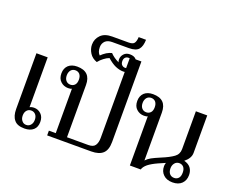

<svg xmlns="http://www.w3.org/2000/svg" viewBox="-141 -1182 1772 1444"><g transform="rotate(20 744.5 -460.0)"><path d="M85 -21C101 0 129 10 168 10C198 10 222 2 239 -13C256 -28 264 -50 264 -77C264 -104 256 -125 240 -140C224 -155 206 -162 185 -162C171 -162 159 -159 150 -154C150 -154 150 -553 150 -553C150 -553 60 -553 60 -553C60 -553 60 -107 60 -107C60 -70 68 -41 85 -21ZM206 -36C197 -25 185 -20 171 -20C157 -20 146 -25 137 -36C128 -46 123 -60 123 -78C123 -96 128 -110 137 -120C146 -130 157 -135 171 -135C185 -135 197 -130 206 -120C215 -110 220 -96 220 -78C220 -60 215 -46 206 -36Z M347 -38C347 -38 347 0 347 0C347 0 699 0 699 0C742 0 773 -10 793 -29C813 -48 823 -78 823 -121C823 -121 823 -765 823 -765C823 -765 732 -765 732 -765C732 -765 732 -120 732 -120C732 -95 727 -75 717 -60C707 -45 689 -38 662 -38C662 -38 492 -38 492 -38C492 -38 492 -456 492 -456C492 -528 456 -564 383 -564C354 -564 331 -556 314 -541C297 -525 288 -503 288 -476C288 -448 296 -426 313 -411C329 -396 349 -388 373 -388C387 -388 397 -390 402 -394C402 -394 402 -38 402 -38C402 -38 347 -38 347 -38ZM415 -433C406 -423 394 -418 380 -418C366 -418 354 -423 345 -433C336 -443 331 -457 331 -475C331 -493 336 -507 345 -518C354 -528 366 -533 380 -533C394 -533 406 -528 415 -518C424 -507 428 -493 428 -475C428 -457 424 -443 415 -433Z M450 -691C463 -670 483 -655 509 -646C520 -660 532 -672 547 -683C561 -694 575 -702 589 -707C613 -686 636 -670 657 -661C678 -652 699 -647 720 -647C743 -647 761 -654 774 -669C786 -683 792 -700 792 -719C792 -738 786 -754 775 -767C764 -780 747 -786 724 -786C705 -786 689 -780 677 -767C665 -754 659 -739 659 -722C659 -713 661 -705 664 -700C636 -713 613 -729 594 -749C583 -747 569 -741 553 -732C537 -722 524 -711 513 -700C499 -713 492 -733 492 -760C492 -780 499 -796 512 -809C525 -821 543 -827 567 -827C567 -827 699 -827 699 -827C738 -827 764 -836 778 -853C792 -870 799 -895 800 -930C800 -930 741 -930 741 -930C740 -907 735 -890 728 -881C721 -871 706 -866 683 -866C683 -866 553 -866 553 -866C513 -866 483 -856 462 -835C441 -814 430 -788 430 -757C430 -734 437 -712 450 -691ZM751 -689C744 -682 734 -678 723 -678C712 -678 704 -682 697 -689C690 -696 687 -706 687 -719C687 -731 690 -741 697 -748C704 -755 712 -758 723 -758C734 -758 744 -755 751 -748C758 -741 761 -732 761 -719C761 -706 758 -696 751 -689Z M1279 -16C1296 1 1321 10 1353 10C1384 10 1409 1 1426 -16C1443 -33 1452 -55 1452 -84C1452 -107 1446 -126 1434 -142C1422 -157 1404 -168 1381 -173C1412 -198 1427 -224 1427 -253C1427 -253 1427 -553 1427 -553C1427 -553 1336 -553 1336 -553C1336 -553 1336 -250 1336 -250C1336 -223 1325 -201 1304 -186C1282 -170 1250 -153 1208 -136C1177 -123 1154 -112 1139 -104C1123 -95 1110 -85 1099 -73C1099 -73 1099 -456 1099 -456C1099 -528 1063 -564 990 -564C961 -564 938 -556 921 -541C904 -525 895 -503 895 -476C895 -448 903 -426 920 -411C936 -396 956 -388 980 -388C994 -388 1004 -390 1009 -394C1009 -394 1009 0 1009 0C1009 0 1096 0 1096 0C1100 -15 1111 -30 1129 -45C1147 -59 1171 -73 1202 -87C1233 -100 1251 -108 1257 -111C1254 -102 1252 -93 1252 -84C1252 -55 1261 -33 1279 -16ZM1022 -433C1013 -423 1001 -418 987 -418C973 -418 961 -423 952 -433C943 -443 938 -457 938 -475C938 -493 943 -507 952 -518C961 -528 973 -533 987 -533C1001 -533 1013 -528 1022 -518C1031 -507 1035 -493 1035 -475C1035 -457 1031 -443 1022 -433ZM1388 -41C1379 -31 1367 -26 1353 -26C1338 -26 1326 -31 1317 -41C1308 -51 1303 -66 1303 -85C1303 -102 1308 -116 1317 -127C1326 -138 1338 -144 1353 -144C1367 -144 1379 -139 1388 -129C1397 -118 1401 -104 1401 -85C1401 -66 1397 -51 1388 -41Z"/></g></svg>

Font: BUSH 25 TRIRONG
Style: Regular
Weight: 400
Designer: Katatrad Team
Foundry: CadsonDemak